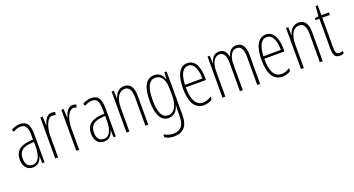

<svg xmlns="http://www.w3.org/2000/svg" viewBox="-53 -1369 4284 2324"><g transform="rotate(-20 2089.0 -207.0)"><path d="M184 -539C147 -539 106 -527 72 -506L86 -476C123 -498 156 -506 182 -506C245 -506 271 -468 271 -356V-308L210 -302C100 -291 37 -238 37 -133C37 -59 73 10 156 10C228 10 259 -38 274 -89H276L279 0H308V-359C308 -487 272 -539 184 -539ZM212 -272 272 -278V-218C272 -100 240 -21 162 -21C108 -21 75 -61 75 -134C75 -218 119 -262 212 -272Z M592 -537C529 -537 500 -471 483 -416H481L475 -529H446V0H483V-278C483 -381 521 -500 591 -500C605 -500 620 -495 629 -491L638 -527C623 -535 606 -537 592 -537Z M863 -537C800 -537 771 -471 754 -416H752L746 -529H717V0H754V-278C754 -381 792 -500 862 -500C876 -500 891 -495 900 -491L909 -527C894 -535 877 -537 863 -537Z M1102 -539C1065 -539 1024 -527 990 -506L1004 -476C1041 -498 1074 -506 1100 -506C1163 -506 1189 -468 1189 -356V-308L1128 -302C1018 -291 955 -238 955 -133C955 -59 991 10 1074 10C1146 10 1177 -38 1192 -89H1194L1197 0H1226V-359C1226 -487 1190 -539 1102 -539ZM1130 -272 1190 -278V-218C1190 -100 1158 -21 1080 -21C1026 -21 993 -61 993 -134C993 -218 1037 -262 1130 -272Z M1527 -539C1452 -539 1414 -483 1398 -425H1396L1393 -529H1364V0H1401V-305C1401 -439 1454 -505 1523 -505C1576 -505 1607 -463 1607 -362V0H1644V-373C1644 -488 1602 -539 1527 -539Z M1913 -539C1806 -539 1757 -437 1757 -263C1757 -78 1812 10 1907 10C1975 10 2018 -38 2036 -104H2039C2036 -65 2036 -37 2036 -8V33C2036 156 1987 207 1891 207C1847 207 1813 195 1775 173V211C1809 232 1847 242 1891 242C2017 242 2073 169 2073 29V-529H2044L2039 -445H2036C2018 -496 1983 -539 1913 -539ZM1917 -504C2002 -504 2036 -423 2036 -317V-226C2036 -125 2001 -24 1912 -24C1834 -24 1795 -99 1795 -263C1795 -409 1828 -504 1917 -504Z M2341 -539C2238 -539 2188 -433 2188 -264C2188 -97 2240 10 2360 10C2402 10 2438 -3 2468 -22V-61C2432 -36 2398 -24 2362 -24C2270 -24 2225 -109 2225 -269H2485V-303C2485 -425 2447 -539 2341 -539ZM2341 -506C2419 -506 2451 -412 2450 -301H2226C2232 -439 2274 -506 2341 -506Z M2972 -539C2907 -539 2876 -497 2855 -437H2852C2844 -491 2816 -539 2749 -539C2678 -539 2651 -483 2635 -435H2632L2628 -529H2600V0H2637V-326C2637 -417 2668 -505 2744 -505C2791 -505 2825 -471 2825 -354V0H2862V-332C2862 -438 2902 -505 2967 -505C3014 -505 3048 -467 3048 -367V0H3085V-371C3085 -487 3044 -539 2972 -539Z M3352 -539C3249 -539 3199 -433 3199 -264C3199 -97 3251 10 3371 10C3413 10 3449 -3 3479 -22V-61C3443 -36 3409 -24 3373 -24C3281 -24 3236 -109 3236 -269H3496V-303C3496 -425 3458 -539 3352 -539ZM3352 -506C3430 -506 3462 -412 3461 -301H3237C3243 -439 3285 -506 3352 -506Z M3774 -539C3699 -539 3661 -483 3645 -425H3643L3640 -529H3611V0H3648V-305C3648 -439 3701 -505 3770 -505C3823 -505 3854 -463 3854 -362V0H3891V-373C3891 -488 3849 -539 3774 -539Z M4116 -24C4076 -24 4066 -53 4066 -115V-496H4164V-529H4066V-656H4038L4028 -529L3979 -519V-496H4029V-116C4029 -33 4047 10 4110 10C4131 10 4147 6 4162 -1V-35C4151 -29 4133 -24 4116 -24Z"/></g></svg>

Font: Noto Sans Ethiopic ExtraCondensed ExtraLight
Style: Regular
Weight: 200
Width: 2
Designer: Monotype Design Team
Foundry: Monotype Imaging Inc.
Version: Version 2.102